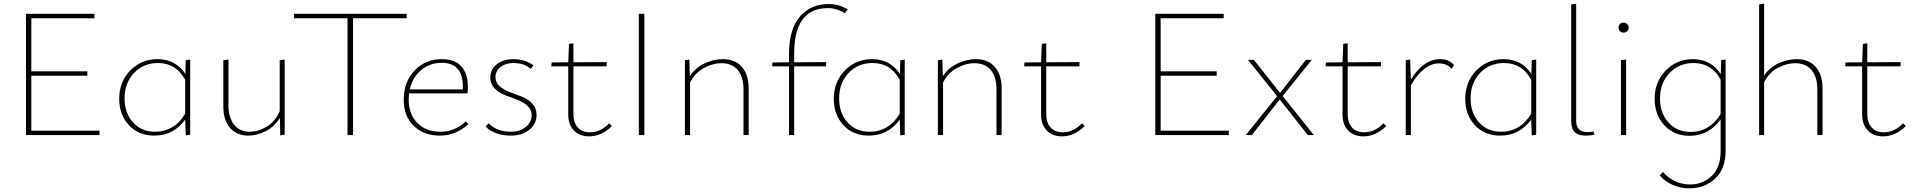

<svg xmlns="http://www.w3.org/2000/svg" viewBox="-20 -733 10379 1042"><path d="M150 -24H520V0H121V-658H492V-634H150V-346H454V-322H150Z M988 -406 1012 -410V-2L988 2L985 -84Q922 3 817 3Q732 3 679.5 -53.5Q627 -110 627 -197Q627 -289 687 -350.5Q747 -412 835 -412Q933 -412 986 -332ZM821 -18Q926 -18 985 -116V-300Q936 -391 837 -391Q759 -391 707.5 -337Q656 -283 656 -199Q656 -120 701.5 -69Q747 -18 821 -18Z M1498 -406 1525 -410V-2L1501 2L1499 -93Q1469 -45 1422 -21Q1375 3 1327 3Q1265 3 1228.5 -39Q1192 -81 1192 -155V-406L1220 -410V-162Q1220 -94 1250.5 -56Q1281 -18 1335 -18Q1382 -18 1428 -46Q1474 -74 1498 -130Z M2187 -658V-634H1896V0H1866V-634H1576V-658Z M2508 -74 2522 -59Q2453 3 2368 3Q2279 3 2225 -50Q2171 -103 2171 -191Q2171 -289 2230 -350.5Q2289 -412 2377 -412Q2449 -412 2484 -372.5Q2519 -333 2519 -264Q2519 -238 2517 -226H2200Q2198 -204 2198 -193Q2198 -113 2245 -65.5Q2292 -18 2371 -18Q2448 -18 2508 -74ZM2377 -392Q2313 -392 2266 -353Q2219 -314 2204 -248H2492V-263Q2492 -392 2377 -392Z M2752 3Q2666 3 2615 -46L2632 -64Q2676 -18 2753 -18Q2801 -18 2833 -43.5Q2865 -69 2865 -108Q2865 -139 2842 -159.5Q2819 -180 2786 -192Q2753 -204 2720 -217Q2687 -230 2664 -253.5Q2641 -277 2641 -312Q2641 -358 2677 -385Q2713 -412 2766 -412Q2830 -412 2875 -378L2861 -359Q2824 -391 2766 -391Q2724 -391 2696.5 -369.5Q2669 -348 2669 -314Q2669 -284 2692 -264.5Q2715 -245 2748 -233Q2781 -221 2813.5 -208Q2846 -195 2869 -170.5Q2892 -146 2892 -110Q2892 -60 2852.5 -28.5Q2813 3 2752 3Z M3286 -64 3301 -49Q3245 7 3177 7Q3125 7 3094.5 -25Q3064 -57 3064 -111V-373H2972L2974 -394L3064 -395L3068 -495L3092 -498V-395L3273 -396L3272 -373H3092V-115Q3092 -67 3115.5 -41Q3139 -15 3182 -15Q3240 -15 3286 -64Z M3447 0V-658H3477V0Z M3903 -412Q3969 -412 4006 -370Q4043 -328 4043 -253V0H4015V-247Q4015 -316 3984 -353Q3953 -390 3895 -390Q3847 -390 3799.5 -363.5Q3752 -337 3725 -285V0H3697V-406L3721 -410L3724 -320Q3755 -366 3804.5 -389Q3854 -412 3903 -412Z M4476 -711Q4534 -711 4581 -682L4565 -661Q4522 -689 4473 -689Q4290 -689 4290 -442V-395L4464 -396L4463 -373H4290V0H4262V-373H4171L4172 -394L4262 -395V-437Q4262 -574 4320.5 -642.5Q4379 -711 4476 -711Z M4866 -406 4890 -410V-2L4866 2L4863 -84Q4800 3 4695 3Q4610 3 4557.5 -53.5Q4505 -110 4505 -197Q4505 -289 4565 -350.5Q4625 -412 4713 -412Q4811 -412 4864 -332ZM4699 -18Q4804 -18 4863 -116V-300Q4814 -391 4715 -391Q4637 -391 4585.5 -337Q4534 -283 4534 -199Q4534 -120 4579.5 -69Q4625 -18 4699 -18Z M5276 -412Q5342 -412 5379 -370Q5416 -328 5416 -253V0H5388V-247Q5388 -316 5357 -353Q5326 -390 5268 -390Q5220 -390 5172.5 -363.5Q5125 -337 5098 -285V0H5070V-406L5094 -410L5097 -320Q5128 -366 5177.5 -389Q5227 -412 5276 -412Z M5852 -64 5867 -49Q5811 7 5743 7Q5691 7 5660.5 -25Q5630 -57 5630 -111V-373H5538L5540 -394L5630 -395L5634 -495L5658 -498V-395L5839 -396L5838 -373H5658V-115Q5658 -67 5681.5 -41Q5705 -15 5748 -15Q5806 -15 5852 -64Z M6279 -24H6649V0H6250V-658H6621V-634H6279V-346H6583V-322H6279Z M7110 0H7078L6925 -193L6774 0H6741L6911 -211L6753 -408H6785L6927 -229L7067 -408H7099L6941 -212Z M7488 -64 7503 -49Q7447 7 7379 7Q7327 7 7296.5 -25Q7266 -57 7266 -111V-373H7174L7176 -394L7266 -395L7270 -495L7294 -498V-395L7475 -396L7474 -373H7294V-115Q7294 -67 7317.5 -41Q7341 -15 7384 -15Q7442 -15 7488 -64Z M7796 -412Q7844 -412 7871 -380L7858 -359Q7833 -389 7790 -389Q7707 -389 7637 -271V0H7609V-406L7633 -410L7637 -301Q7705 -412 7796 -412Z M8293 -406 8317 -410V-2L8293 2L8290 -84Q8227 3 8122 3Q8037 3 7984.5 -53.5Q7932 -110 7932 -197Q7932 -289 7992 -350.5Q8052 -412 8140 -412Q8238 -412 8291 -332ZM8126 -18Q8231 -18 8290 -116V-300Q8241 -391 8142 -391Q8064 -391 8012.5 -337Q7961 -283 7961 -199Q7961 -120 8006.5 -69Q8052 -18 8126 -18Z M8587 3Q8545 3 8526 -16Q8507 -35 8507 -78V-709L8534 -713V-78Q8534 -16 8595 -16Q8611 -16 8629 -19L8633 -2Q8613 3 8587 3Z M8764 -583Q8764 -595 8771.5 -602.5Q8779 -610 8791 -610Q8803 -610 8811 -602.5Q8819 -595 8819 -583Q8819 -572 8811 -564Q8803 -556 8791 -556Q8779 -556 8771.5 -564Q8764 -572 8764 -583ZM8777 0V-407L8805 -410V0Z M9321 -407 9345 -410V85Q9345 184 9288 236.5Q9231 289 9150 289Q9051 289 8987 219L9005 200Q9064 268 9153 268Q9222 268 9270 221.5Q9318 175 9318 86V-85Q9253 4 9150 4Q9065 4 9012.5 -53Q8960 -110 8960 -197Q8960 -289 9020 -350.5Q9080 -412 9167 -412Q9265 -412 9319 -331ZM9155 -17Q9258 -17 9318 -114V-301Q9269 -391 9171 -391Q9093 -391 9041 -337Q8989 -283 8989 -199Q8989 -119 9035 -68Q9081 -17 9155 -17Z M9731 -412Q9797 -412 9834 -370Q9871 -328 9871 -253V0H9843V-247Q9843 -315 9811.5 -352.5Q9780 -390 9723 -390Q9675 -390 9628 -364.5Q9581 -339 9554 -287V0H9527V-709L9554 -713V-323Q9585 -368 9634 -390Q9683 -412 9731 -412Z M10308 -64 10323 -49Q10267 7 10199 7Q10147 7 10116.5 -25Q10086 -57 10086 -111V-373H9994L9996 -394L10086 -395L10090 -495L10114 -498V-395L10295 -396L10294 -373H10114V-115Q10114 -67 10137.5 -41Q10161 -15 10204 -15Q10262 -15 10308 -64Z"/></svg>

Font: EauTestInfant Extralight
Style: Regular
Weight: 250
Designer: Christian Thalmann (Catharsis Fonts)
Version: Version 0.001;PS 000.001;hotconv 1.0.88;makeotf.lib2.5.64775